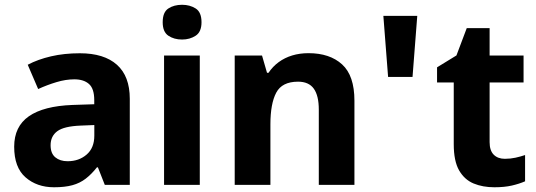

<svg xmlns="http://www.w3.org/2000/svg" viewBox="-20 -781 2265 811"><path d="M317.3 -556Q419.6 -556 473.9 -507.5Q528.2 -459 528.2 -363.8V0H422.7L393.5 -74.2H389.5Q366.5 -45.2 342 -26.3Q317.5 -7.4 285.7 1.3Q253.9 10 208.3 10Q135.9 10 87.9 -31.9Q39.9 -73.7 39.9 -161.2Q39.9 -246.7 102 -289.9Q164.1 -333.1 286.5 -337.7L378.1 -340.7V-358.1Q378.1 -406.7 355.8 -426.3Q333.6 -445.9 294 -445.9Q257.5 -445.9 218.3 -434Q179 -422.2 141.2 -404.9L97.1 -507.5Q140 -530.2 195.6 -543.1Q251.3 -556 317.3 -556ZM320.7 -250.5Q250 -247.7 221.9 -226.7Q193.7 -205.7 193.7 -167.5Q193.7 -132.9 213.6 -116.5Q233.5 -100 265.5 -100Q313.4 -100 345.9 -128.1Q378.4 -156.1 378.4 -207.9V-252.8Z M823.9 -546.4V0H673V-546.4ZM749.1 -760.8Q781.9 -760.8 806.6 -745.2Q831.2 -729.5 831.2 -687.1Q831.2 -646.3 806.6 -630.2Q781.9 -614 749.1 -614Q714.9 -614 691.1 -630.2Q667.2 -646.3 667.2 -687.1Q667.2 -729.5 691.1 -745.2Q714.9 -760.8 749.1 -760.8Z M1283.1 -556.4Q1373 -556.4 1425 -509Q1477.1 -461.6 1477.1 -355.6V0H1326.6V-318Q1326.6 -376.9 1305.5 -406.4Q1284.3 -436 1239 -436Q1171.3 -436 1146.8 -389.6Q1122.2 -343.2 1122.2 -256V0H971.4V-546.4H1086.8L1107.9 -473.4H1114.1Q1132.1 -500.2 1157.4 -518.7Q1182.7 -537.2 1214.3 -546.8Q1246 -556.4 1283.1 -556.4Z M1742.5 -714 1722.5 -456H1619.3L1599.3 -714Z M2112.5 -110.2Q2136.2 -110.2 2157.5 -114.9Q2178.8 -119.6 2197.9 -126.1V-15.2Q2173.5 -4.5 2142 2.8Q2110.6 10 2068.3 10Q2018.9 10 1980.4 -6Q1941.8 -22.1 1919.2 -61.4Q1896.6 -100.8 1896.6 -171.9V-432.6H1826.1V-496.6L1908 -546.8L1951.5 -662.1H2048.1V-546.4H2191.5V-432.6H2048.1V-180.6Q2048.1 -145 2065.5 -127.6Q2082.9 -110.2 2112.5 -110.2Z"/></svg>

Font: Noto Sans Meetei Mayek
Style: Regular
Weight: 400
Designer: Monotype Design Team and Neelakash Kshetrimayum
Foundry: Monotype Imaging Inc.
Version: Version 2.002